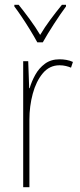

<svg xmlns="http://www.w3.org/2000/svg" viewBox="-20 -783 336 803"><path d="M229 -535Q243 -535 257.5 -532.5Q272 -530 285 -524L277 -500Q268 -504 255.5 -507Q243 -510 229 -510Q187 -510 159 -476.5Q131 -443 117 -391Q103 -339 103 -283V0H77V-527H98L102 -414H104Q112 -442 127.5 -470Q143 -498 168 -516.5Q193 -535 229 -535ZM136 -606Q123 -630 105.5 -658.5Q88 -687 70.5 -713Q53 -739 40 -756V-763H58Q79 -737 104 -703Q129 -669 148 -637Q167 -669 190 -700Q213 -731 239 -763H256V-756Q233 -725 205.5 -682.5Q178 -640 159 -606Z"/></svg>

Font: Noto Sans Devanagari UI Condensed Thin
Style: Regular
Weight: 100
Width: 3
Designer: Jelle Bosma - Monotype Design Team
Foundry: Monotype Imaging Inc.
Version: Version 2.004; ttfautohint (v1.8.4.7-5d5b)